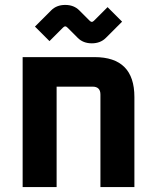

<svg xmlns="http://www.w3.org/2000/svg" viewBox="-20 -760 634 780"><path d="M72 0V-528H364Q526 -528 526 -366V0H388V-376Q388 -408 356 -408H210V0ZM122 -652 188 -718Q210 -740 245 -740Q280 -740 302 -718L344 -676Q349 -671 353 -671Q357 -671 362 -676L417 -731L476 -672L410 -606Q388 -584 353 -584Q318 -584 296 -606L254 -648Q249 -653 245 -653Q241 -653 236 -648L181 -593Z"/></svg>

Font: Oxanium ExtraLight
Style: Bold
Weight: 700
Version: Version 2.000